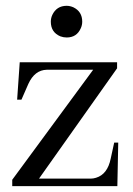

<svg xmlns="http://www.w3.org/2000/svg" viewBox="-20 -631 452 651"><path d="M112.3 -25.4H288.1C293.9 -25.4 299.8 -26.4 305.7 -28.3C331.7 -36.1 348.3 -57.9 355.5 -93.8L367.2 -147.5H380.9L377.9 0H21.5V-21.5L295.9 -394.5H138.7C111.3 -393.9 90.5 -377.9 76.2 -346.7L52.7 -293H38.1L46.9 -419.9H377V-399.4ZM258.8 -557.6C258.8 -549.8 257.2 -542.3 253.9 -535.2C244.8 -514.3 228.8 -503.9 206.1 -503.9C198.9 -503.9 191.7 -505.2 184.6 -507.8C163.1 -516.9 152.3 -533.5 152.3 -557.6C152.3 -565.4 154 -572.9 157.2 -580.1C167 -600.9 183.3 -611.3 206.1 -611.3C213.2 -611.3 220.7 -609.7 228.5 -606.4C248.7 -596.7 258.8 -580.4 258.8 -557.6Z"/></svg>

Font: Abhaya Libre
Style: Regular
Weight: 400
Designer: Pushpananda Ekanayake, Sol Matas, Pathum Egodawatta
Foundry: Mooniak
Version: Version 1.041; ; ttfautohint (v1.5)